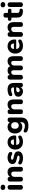

<svg xmlns="http://www.w3.org/2000/svg" viewBox="2683 -3457 962 6368"><g transform="rotate(-90 3164.0 -273.0)"><path d="M135 6Q104 6 80.5 -11.5Q57 -29 57 -67V-428Q57 -466 80.5 -483.5Q104 -501 135 -501Q166 -501 189.5 -483.5Q213 -466 213 -428V-67Q213 -29 189.5 -11.5Q166 6 135 6ZM135 -579Q95 -579 71 -600.5Q47 -622 47 -657Q47 -734 135 -734Q175 -734 199 -713Q223 -692 223 -657Q223 -622 199 -600.5Q175 -579 135 -579Z M405 6Q327 6 327 -67V-430Q327 -462 349 -481.5Q371 -501 406 -501Q479 -501 479 -433V-397L466 -399Q491 -449 535.5 -476Q580 -503 639 -503Q813 -503 813 -295V-67Q813 6 735 6Q657 6 657 -67V-288Q657 -382 584 -382Q538 -382 510.5 -353Q483 -324 483 -275V-67Q483 6 405 6Z M1111 8Q992 8 925 -34Q894 -53 894 -93Q894 -148 940 -148Q975 -148 1008 -127Q1041 -106 1116 -106Q1187 -106 1187 -145Q1187 -164 1166.5 -174Q1146 -184 1075 -198Q987 -215 947.5 -249Q908 -283 908 -344Q908 -413 968.5 -458Q1029 -503 1120 -503Q1211 -503 1278 -461Q1309 -442 1309 -405Q1309 -380 1296 -363.5Q1283 -347 1263 -347Q1228 -347 1199 -368.5Q1170 -390 1114 -390Q1085 -390 1067.5 -379.5Q1050 -369 1050 -350Q1050 -330 1070.5 -319Q1091 -308 1151 -297Q1249 -278 1288.5 -245Q1328 -212 1328 -148Q1328 -77 1269 -34.5Q1210 8 1111 8Z M1652 8Q1531 8 1459.5 -60.5Q1388 -129 1388 -247Q1388 -360 1456.5 -431.5Q1525 -503 1631 -503Q1733 -503 1794.5 -437.5Q1856 -372 1856 -262Q1856 -216 1816 -216H1526L1527 -293H1763L1725 -278Q1725 -396 1635 -396Q1588 -396 1562.5 -362Q1537 -328 1537 -263Q1537 -180 1564.5 -144Q1592 -108 1655 -108Q1709 -108 1744 -128Q1779 -148 1807 -148Q1853 -148 1853 -90Q1853 -54 1815 -33Q1781 -15 1736 -3.5Q1691 8 1652 8Z M2176 188Q2063 188 1991 148Q1953 127 1953 90Q1953 32 1999 32Q2028 32 2071 52Q2114 72 2172 72Q2296 72 2296 -43V-125L2307 -116Q2290 -70 2244.5 -42Q2199 -14 2140 -14Q2044 -14 1982.5 -80.5Q1921 -147 1921 -258Q1921 -369 1982.5 -436Q2044 -503 2140 -503Q2199 -503 2244.5 -475Q2290 -447 2307 -399L2296 -387V-430Q2296 -501 2373 -501Q2450 -501 2450 -428V-54Q2450 188 2176 188ZM2186 -132Q2238 -132 2267 -165Q2296 -198 2296 -258Q2296 -317 2267 -351Q2238 -385 2186 -385Q2134 -385 2105 -351.5Q2076 -318 2076 -258Q2076 -199 2105.5 -165.5Q2135 -132 2186 -132Z M2642 6Q2564 6 2564 -67V-430Q2564 -462 2586 -481.5Q2608 -501 2643 -501Q2716 -501 2716 -433V-397L2703 -399Q2728 -449 2772.5 -476Q2817 -503 2876 -503Q3050 -503 3050 -295V-67Q3050 6 2972 6Q2894 6 2894 -67V-288Q2894 -382 2821 -382Q2775 -382 2747.5 -353Q2720 -324 2720 -275V-67Q2720 6 2642 6Z M3319 8Q3243 8 3192 -36.5Q3141 -81 3141 -149Q3141 -228 3204.5 -260.5Q3268 -293 3423 -293H3465V-218H3432Q3354 -218 3322.5 -205Q3291 -192 3291 -160Q3291 -133 3309 -116Q3327 -99 3354 -99Q3396 -99 3422.5 -127.5Q3449 -156 3449 -202V-310Q3449 -387 3371 -387Q3348 -387 3318.5 -380Q3289 -373 3247 -357Q3234 -352 3225 -349.5Q3216 -347 3208 -347Q3159 -347 3159 -405Q3159 -442 3197 -462Q3232 -481 3283 -492Q3334 -503 3383 -503Q3597 -503 3597 -289V-66Q3597 6 3523 6Q3491 6 3470.5 -14Q3450 -34 3450 -66V-101L3458 -98Q3449 -49 3411.5 -20.5Q3374 8 3319 8Z M3786 6Q3755 6 3731.5 -11.5Q3708 -29 3708 -67V-430Q3708 -466 3732.5 -483.5Q3757 -501 3787 -501Q3817 -501 3838.5 -484Q3860 -467 3860 -433V-395L3847 -401Q3869 -452 3911.5 -477.5Q3954 -503 4010 -503Q4071 -503 4112.5 -472.5Q4154 -442 4168 -366L4145 -394Q4165 -441 4210 -472Q4255 -503 4317 -503Q4393 -503 4438.5 -457.5Q4484 -412 4484 -295V-67Q4484 -29 4460.5 -11.5Q4437 6 4406 6Q4375 6 4351.5 -11.5Q4328 -29 4328 -67V-298Q4328 -346 4311 -364Q4294 -382 4263 -382Q4223 -382 4198.5 -354Q4174 -326 4174 -275V-67Q4174 -29 4150.5 -11.5Q4127 6 4096 6Q4065 6 4041.5 -11.5Q4018 -29 4018 -67V-298Q4018 -346 4001 -364Q3984 -382 3953 -382Q3913 -382 3888.5 -354Q3864 -326 3864 -275V-67Q3864 -29 3840.5 -11.5Q3817 6 3786 6Z M4835 8Q4714 8 4642.5 -60.5Q4571 -129 4571 -247Q4571 -360 4639.5 -431.5Q4708 -503 4814 -503Q4916 -503 4977.5 -437.5Q5039 -372 5039 -262Q5039 -216 4999 -216H4709L4710 -293H4946L4908 -278Q4908 -396 4818 -396Q4771 -396 4745.5 -362Q4720 -328 4720 -263Q4720 -180 4747.5 -144Q4775 -108 4838 -108Q4892 -108 4927 -128Q4962 -148 4990 -148Q5036 -148 5036 -90Q5036 -54 4998 -33Q4964 -15 4919 -3.5Q4874 8 4835 8Z M5206 6Q5128 6 5128 -67V-430Q5128 -462 5150 -481.5Q5172 -501 5207 -501Q5280 -501 5280 -433V-397L5267 -399Q5292 -449 5336.5 -476Q5381 -503 5440 -503Q5614 -503 5614 -295V-67Q5614 6 5536 6Q5458 6 5458 -67V-288Q5458 -382 5385 -382Q5339 -382 5311.5 -353Q5284 -324 5284 -275V-67Q5284 6 5206 6Z M5969 5 5941 3Q5853 -4 5809 -50Q5765 -96 5765 -181V-567Q5765 -640 5843 -640Q5921 -640 5921 -567V-169Q5921 -141 5934.5 -125.5Q5948 -110 5973 -109L6001 -107Q6061 -103 6061 -53Q6061 11 5969 5ZM5727 -375Q5657 -375 5657 -433Q5657 -491 5727 -491H5988Q6058 -491 6058 -433Q6058 -375 5988 -375Z M6193 6Q6162 6 6138.5 -11.5Q6115 -29 6115 -67V-428Q6115 -466 6138.5 -483.5Q6162 -501 6193 -501Q6224 -501 6247.5 -483.5Q6271 -466 6271 -428V-67Q6271 -29 6247.5 -11.5Q6224 6 6193 6ZM6193 -579Q6153 -579 6129 -600.5Q6105 -622 6105 -657Q6105 -734 6193 -734Q6233 -734 6257 -713Q6281 -692 6281 -657Q6281 -622 6257 -600.5Q6233 -579 6193 -579Z"/></g></svg>

Font: Nunito VF Beta Light
Style: Regular
Weight: 300
Designer: Vernon Adams
Foundry: newtypography
Version: Version 3.001